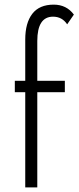

<svg xmlns="http://www.w3.org/2000/svg" viewBox="-20 -809 339 829"><path d="M270 -704Q248 -737 209 -737Q141 -737 141 -632V-460H260V-411H141V0H89V-411H44V-460H89V-638Q89 -710 119.5 -749.5Q150 -789 212 -789Q267 -789 299 -746Z"/></svg>

Font: Renner* Light
Style: Light
Weight: 300
Version: Version 003.000 ; ttfautohint (v0.97) -l 8 -r 50 -G 200 -x 1